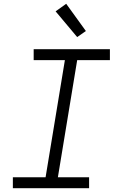

<svg xmlns="http://www.w3.org/2000/svg" viewBox="-20 -995 640 1015"><path d="M48 0V-58H221L323 -677H158V-735H561V-677H388L286 -58H451V0ZM388 -799 274 -935 330 -975 434 -831Z"/></svg>

Font: Iosevka Curly LtExObl
Style: Regular
Weight: 300
Width: 7
Italic angle: -9°
Monospace: yes
Designer: Belleve Invis
Foundry: Belleve Invis
Version: Version 11.1.0; ttfautohint (v1.8.3)